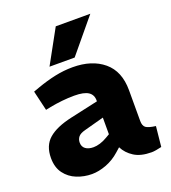

<svg xmlns="http://www.w3.org/2000/svg" viewBox="-137 -847 852 957"><g transform="rotate(-20 289.0 -368.0)"><path d="M187.6 8.5Q145.7 8.5 107.7 -6.8Q69.7 -22 45.7 -54.3Q21.7 -86.5 21.7 -136.5Q21.7 -202 62.5 -237.5Q103.2 -273 186.6 -291.5L333.7 -324V-326Q334.7 -358.1 311.6 -373.7Q288.5 -389.3 236.5 -389.3Q205 -389.3 172 -385.8Q139 -382.3 107.5 -376.3L81 -370.8L56.1 -476.4L88 -487.9Q137 -505.4 184 -515.4Q230.9 -525.3 277.3 -525.3Q379.2 -525.3 441.1 -473.7Q503 -422 503 -321.5V-158.2Q503 -132.6 516.2 -122.6Q529.5 -112.6 568.1 -107.6L557.2 -0.5Q542.7 3 528.3 5.5Q513.8 8 503.8 8Q446.4 8 411.5 -14.3Q376.5 -36.5 359.1 -71L337.1 -51.5Q303.6 -21.5 263.6 -6.5Q223.6 8.5 187.6 8.5ZM240.4 -114.7Q256.5 -114.7 275.5 -120.5Q294.6 -126.3 314.1 -137.9L333.7 -149.4V-237.7L229.7 -209.5Q202.6 -202.5 192.6 -189.7Q182.6 -176.9 182.6 -159.9Q182.6 -137.8 198.2 -126.3Q213.7 -114.7 240.4 -114.7ZM170.7 -567 268.8 -745.5H452.1L304.1 -567Z"/></g></svg>

Font: REM Medium
Style: Regular
Weight: 500
Designer: Octavio Pardo
Foundry: Ashler Design
Version: Version 1.005;gftools[0.9.28]